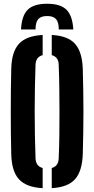

<svg xmlns="http://www.w3.org/2000/svg" viewBox="-20 -995 502 1024"><path d="M231.5 -975Q302 -975 334.2 -943.5Q366.5 -912 371 -838H293.5Q293.5 -876.5 279 -893Q264.5 -909.5 231.5 -909.5Q198.5 -909.5 184 -893Q169.5 -876.5 169.5 -838H92Q96 -912 128.2 -943.5Q160.5 -975 231.5 -975ZM207.5 8.5Q120.5 4 81.2 -38.8Q42 -81.5 40 -174Q38.5 -228.5 38 -285.5Q37.5 -342.5 37.5 -400.2Q37.5 -458 38 -515Q38.5 -572 40 -627Q42 -719 81.2 -761.5Q120.5 -804 207.5 -808.5V-701Q189 -696 179.8 -683.5Q170.5 -671 169.5 -650.5Q167.5 -594 166.2 -530.5Q165 -467 165 -400.8Q165 -334.5 166.2 -270.8Q167.5 -207 169.5 -150.5Q170.5 -129.5 179.8 -116.8Q189 -104 207.5 -99ZM256 8.5V-99Q274 -104 283.2 -116.8Q292.5 -129.5 293 -150.5Q295.5 -207 296.5 -270.8Q297.5 -334.5 297.2 -400.8Q297 -467 296.2 -530.5Q295.5 -594 293 -650.5Q292.5 -671 283.2 -683.5Q274 -696 256 -701V-808.5Q342.5 -804 380.5 -761Q418.5 -718 421.5 -627Q423 -571.5 424 -514.5Q425 -457.5 425 -399.8Q425 -342 424 -285.2Q423 -228.5 421.5 -174Q418.5 -82.5 380.5 -39.5Q342.5 3.5 256 8.5Z"/></svg>

Font: Big Shoulders Stencil Display Thin ExtraBold
Style: Regular
Weight: 800
Version: Version 2.001